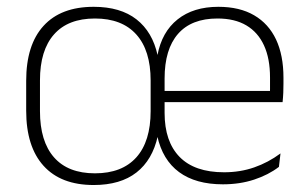

<svg xmlns="http://www.w3.org/2000/svg" viewBox="-20 -518 880 550"><path d="M248.5 12Q154.5 12 104.8 -43Q55 -98 55 -201V-286.5Q55 -389.5 104.8 -444Q154.5 -498.5 248.5 -498.5Q325 -498.5 371 -462.5Q417 -426.5 431.5 -359.5H431Q443.5 -426.5 488.8 -462.5Q534 -498.5 605.5 -498.5Q666.5 -498.5 708 -474.2Q749.5 -450 770.8 -404.8Q792 -359.5 792 -295.5V-278Q792 -265.5 791.5 -252.8Q791 -240 789.5 -225.5H753Q753.5 -245.5 753.5 -263.2Q753.5 -281 753.5 -296Q753.5 -350.5 736.2 -388Q719 -425.5 685.8 -445.2Q652.5 -465 603 -465Q528.5 -465 490 -421Q451.5 -377 451.5 -293V-242V-236V-194.5Q451.5 -112.5 494.5 -68.5Q537.5 -24.5 622 -24.5Q668 -24.5 708.2 -38.5Q748.5 -52.5 783.5 -78.5L779 -40Q749 -17 708 -3.5Q667 10 618.5 10Q540.5 10 493 -25Q445.5 -60 430.5 -128.5H432Q417 -60 371 -24Q325 12 248.5 12ZM432 -225.5V-257.5H779.5V-225.5ZM252 -21.5Q329.5 -21.5 370.5 -67.2Q411.5 -113 411.5 -199.5V-287.5Q411.5 -373.5 370.5 -419.2Q329.5 -465 252 -465Q175 -465 134.8 -419.5Q94.5 -374 94.5 -288V-199.5Q94.5 -113 134.8 -67.2Q175 -21.5 252 -21.5Z"/></svg>

Font: Anek Telugu Medium ExtraLight
Style: Regular
Weight: 250
Version: Version 1.003